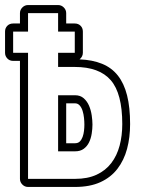

<svg xmlns="http://www.w3.org/2000/svg" viewBox="-41 -740 601 760"><path d="M70 0Q57 0 47.5 -9.5Q38 -19 38 -32V-499H11Q-3 -499 -12 -508.5Q-21 -518 -21 -531V-615Q-21 -629 -12 -638Q-3 -647 11 -647H38V-688Q38 -701 47.5 -710.5Q57 -720 70 -720H189Q202 -720 211.5 -710.5Q221 -701 221 -688V-647H255Q269 -647 278 -638Q287 -629 287 -615V-531Q287 -516 274 -505Q325 -503 363 -487.5Q401 -472 425.5 -441Q450 -410 462 -362.5Q474 -315 474 -249Q474 -196 462 -151Q450 -106 424 -72Q398 -38 356.5 -19Q315 0 256 0ZM221 -173H256Q268 -173 275 -180Q282 -187 286 -198Q290 -209 291.5 -222Q293 -235 293 -247Q293 -259 291.5 -273.5Q290 -288 286 -301Q282 -314 274.5 -322.5Q267 -331 256 -331H221ZM189 -363H256Q277 -363 290.5 -351Q304 -339 311.5 -321.5Q319 -304 322 -283.5Q325 -263 325 -247Q325 -230 322 -211Q319 -192 311.5 -176.5Q304 -161 290.5 -151Q277 -141 256 -141H189ZM256 -32Q306 -32 341.5 -48.5Q377 -65 399.5 -94.5Q422 -124 432.5 -163.5Q443 -203 443 -249Q443 -370 397.5 -422.5Q352 -475 255 -475H189V-531H255V-615H189V-688H70V-615H11V-531H70V-32Z"/></svg>

Font: Lichte PostBus
Style: Regular
Weight: 400
Designer: Peter Wiegel
Version: Version 1.001